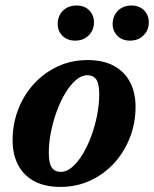

<svg xmlns="http://www.w3.org/2000/svg" viewBox="-20 -684 575 716"><path d="M306.5 -460Q365.5 -460 405.2 -438.2Q445 -416.5 465.2 -377.2Q485.5 -338 485.5 -286Q485.5 -224.5 464.2 -170.5Q443 -116.5 405.2 -75.2Q367.5 -34 316.5 -10.5Q265.5 13 205.5 13Q146.5 13 106.8 -8.8Q67 -30.5 47 -69.8Q27 -109 27 -161Q27 -222 48 -276.2Q69 -330.5 107 -371.8Q145 -413 195.8 -436.5Q246.5 -460 306.5 -460ZM207 -43Q228 -43 248.8 -60.5Q269.5 -78 287.8 -108Q306 -138 320 -175.5Q334 -213 342 -253.8Q350 -294.5 350 -333.5Q350 -372 339 -387.8Q328 -403.5 305.5 -403.5Q284.5 -403.5 263.8 -386Q243 -368.5 224.8 -338.8Q206.5 -309 192.5 -271.2Q178.5 -233.5 170.2 -192.8Q162 -152 162 -113.5Q162 -75 173.2 -59Q184.5 -43 207 -43ZM260 -532.5Q231 -532.5 213 -550.5Q195 -568.5 195 -595Q195 -613.5 203.5 -629.2Q212 -645 227.8 -654.2Q243.5 -663.5 265.5 -663.5Q295 -663.5 312.8 -645.5Q330.5 -627.5 330.5 -600.5Q330.5 -582 322 -566.8Q313.5 -551.5 298 -542Q282.5 -532.5 260 -532.5ZM464.5 -532.5Q435.5 -532.5 417.8 -550.5Q400 -568.5 400 -595Q400 -613.5 408.5 -629.2Q417 -645 432.8 -654.2Q448.5 -663.5 470 -663.5Q499.5 -663.5 517.2 -645.5Q535 -627.5 535 -600.5Q535 -582 526.5 -566.8Q518 -551.5 502.5 -542Q487 -532.5 464.5 -532.5Z"/></svg>

Font: Newsreader 16pt 16pt
Style: Bold Italic
Weight: 700
Italic angle: -17°
Version: Version 1.003